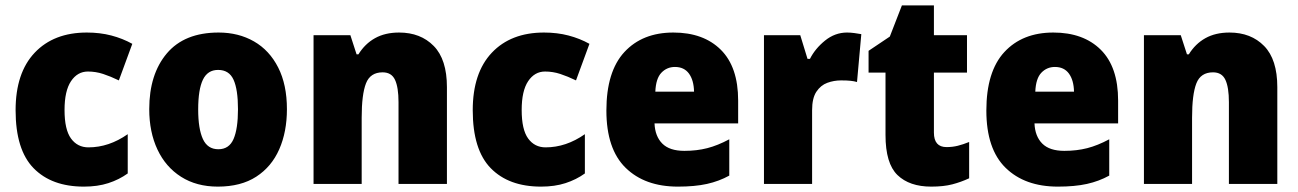

<svg xmlns="http://www.w3.org/2000/svg" viewBox="-20 -684 4828 714"><path d="M292 10Q172 10 105 -58.5Q38 -127 38 -274Q38 -413 109 -488Q180 -563 303 -563Q352 -563 394 -552Q436 -541 472 -521L422 -385Q391 -400 363.5 -409Q336 -418 307 -418Q268 -418 244 -382Q220 -346 220 -275Q220 -202 244 -169Q268 -136 309 -136Q385 -136 455 -185V-39Q423 -16 383 -3Q343 10 292 10Z M1047 -278Q1047 -194 1018.5 -129Q990 -64 933 -27Q876 10 790 10Q711 10 653.5 -26.5Q596 -63 565.5 -128Q535 -193 535 -278Q535 -408 600.5 -485.5Q666 -563 793 -563Q867 -563 924.5 -530Q982 -497 1014.5 -433Q1047 -369 1047 -278ZM717 -277Q717 -205 734.5 -167Q752 -129 792 -129Q832 -129 848.5 -167Q865 -205 865 -278Q865 -351 848.5 -387.5Q832 -424 791 -424Q752 -424 734.5 -387.5Q717 -351 717 -277Z M1464 -563Q1544 -563 1593 -513Q1642 -463 1642 -360V0H1462V-304Q1462 -359 1449 -387Q1436 -415 1403 -415Q1357 -415 1341 -374Q1325 -333 1325 -246V0H1146V-553H1283L1306 -482H1313Q1337 -521 1374.5 -542Q1412 -563 1464 -563Z M1992 10Q1872 10 1805 -58.5Q1738 -127 1738 -274Q1738 -413 1809 -488Q1880 -563 2003 -563Q2052 -563 2094 -552Q2136 -541 2172 -521L2122 -385Q2091 -400 2063.5 -409Q2036 -418 2007 -418Q1968 -418 1944 -382Q1920 -346 1920 -275Q1920 -202 1944 -169Q1968 -136 2009 -136Q2085 -136 2155 -185V-39Q2123 -16 2083 -3Q2043 10 1992 10Z M2484 -563Q2596 -563 2660.5 -499Q2725 -435 2725 -310V-225H2414Q2416 -177 2443 -150Q2470 -123 2525 -123Q2571 -123 2610 -133Q2649 -143 2692 -166V-31Q2654 -10 2609 0Q2564 10 2501 10Q2378 10 2306.5 -60Q2235 -130 2235 -273Q2235 -418 2302 -490.5Q2369 -563 2484 -563ZM2490 -435Q2460 -435 2439.5 -413.5Q2419 -392 2417 -343H2561Q2560 -386 2542 -410.5Q2524 -435 2490 -435Z M3130 -563Q3143 -563 3157.5 -561Q3172 -559 3183 -557L3167 -379Q3157 -382 3143.5 -383.5Q3130 -385 3108 -385Q3081 -385 3056.5 -376Q3032 -367 3016 -343Q3000 -319 3000 -274V0H2821V-553H2956L2983 -465H2992Q3011 -503 3048 -533Q3085 -563 3130 -563Z M3500 -137Q3522 -137 3542 -142Q3562 -147 3584 -156V-21Q3554 -7 3521.5 1.5Q3489 10 3443 10Q3362 10 3317.5 -33Q3273 -76 3273 -182V-414H3210V-495L3289 -548L3334 -664H3453V-553H3576V-414H3453V-191Q3453 -137 3500 -137Z M3897 -563Q4009 -563 4073.5 -499Q4138 -435 4138 -310V-225H3827Q3829 -177 3856 -150Q3883 -123 3938 -123Q3984 -123 4023 -133Q4062 -143 4105 -166V-31Q4067 -10 4022 0Q3977 10 3914 10Q3791 10 3719.5 -60Q3648 -130 3648 -273Q3648 -418 3715 -490.5Q3782 -563 3897 -563ZM3903 -435Q3873 -435 3852.5 -413.5Q3832 -392 3830 -343H3974Q3973 -386 3955 -410.5Q3937 -435 3903 -435Z M4552 -563Q4632 -563 4681 -513Q4730 -463 4730 -360V0H4550V-304Q4550 -359 4537 -387Q4524 -415 4491 -415Q4445 -415 4429 -374Q4413 -333 4413 -246V0H4234V-553H4371L4394 -482H4401Q4425 -521 4462.5 -542Q4500 -563 4552 -563Z"/></svg>

Font: Noto Sans Hebrew SemiCondensed Black
Style: Regular
Weight: 900
Width: 4
Designer: Ben Nathan
Foundry: Google LLC
Version: Version 3.001; ttfautohint (v1.8.4.7-5d5b)